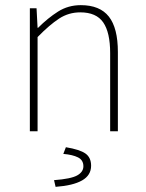

<svg xmlns="http://www.w3.org/2000/svg" viewBox="-20 -510 566 746"><path d="M96 0V-478H122L126 -402H128Q166 -440 205.5 -465Q245 -490 294 -490Q368 -490 403 -445.5Q438 -401 438 -308V0H408V-304Q408 -384 381 -423Q354 -462 292 -462Q247 -462 210 -438Q173 -414 126 -366V0ZM196 216 190 190Q256 185 280 171.5Q304 158 304 136Q304 112 283 101.5Q262 91 226 88L236 62Q290 71 312 86.5Q334 102 334 134Q334 171 299 191Q264 211 196 216Z"/></svg>

Font: Source Sans 3 Variable
Style: Regular
Weight: 200
Designer: Paul D. Hunt
Foundry: Adobe Systems Incorporated
Version: Version 3.026